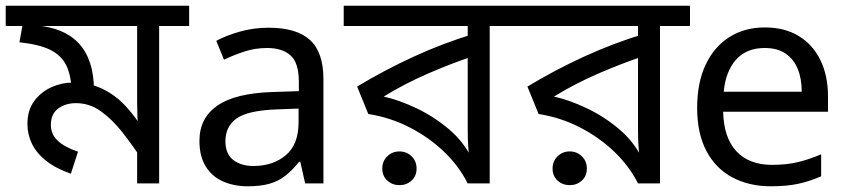

<svg xmlns="http://www.w3.org/2000/svg" viewBox="-30 -642 2969 672"><path d="M632 -622V-551H527V0H450V-135L468 -82Q433 -135 397.5 -180Q362 -225 322.5 -253Q283 -281 236 -281Q199 -281 173.5 -262Q148 -243 148 -205Q148 -172 172 -149.5Q196 -127 243 -111L218 -34Q164 -53 130.5 -80Q97 -107 81.5 -139.5Q66 -172 66 -208Q66 -256 89.5 -288Q113 -320 149.5 -336.5Q186 -353 223 -353Q283 -353 328.5 -331Q374 -309 408.5 -272Q443 -235 471 -189L454 -186Q452 -209 451 -232.5Q450 -256 450 -281V-551H-10V-622ZM299 -323Q299 -317 298.5 -311Q298 -305 297 -299L221 -322Q219 -380 201 -415Q183 -450 144 -468.5Q105 -487 38 -494L51 -566L97 -553Q145 -549 182.5 -533.5Q220 -518 246 -490Q272 -462 285.5 -420.5Q299 -379 299 -323Z M910 -545Q1008 -545 1055 -502Q1102 -459 1102 -365V0H1038L1021 -76H1017Q994 -47 969.5 -27.5Q945 -8 913.5 1Q882 10 837 10Q789 10 750.5 -7Q712 -24 690 -59.5Q668 -95 668 -149Q668 -229 731 -272.5Q794 -316 925 -320L1016 -323V-355Q1016 -422 987 -448Q958 -474 905 -474Q863 -474 825 -461.5Q787 -449 754 -433L727 -499Q762 -518 810 -531.5Q858 -545 910 -545ZM936 -259Q836 -255 797.5 -227Q759 -199 759 -148Q759 -103 786.5 -82Q814 -61 857 -61Q925 -61 970 -98.5Q1015 -136 1015 -214V-262Z M1789 -622V-551H1684V0H1607Q1577 -60 1524.5 -110.5Q1472 -161 1404 -196Q1336 -231 1259 -243L1220 -339Q1316 -397 1418.5 -444Q1521 -491 1630 -524L1607 -482V-551H1173V-622ZM1607 -474 1628 -446Q1552 -421 1468 -384.5Q1384 -348 1313 -304Q1367 -292 1428 -263Q1489 -234 1541 -190Q1593 -146 1621 -88H1612Q1610 -111 1608.5 -134Q1607 -157 1607 -189ZM1368 6Q1343 6 1325.5 -10Q1308 -26 1308 -52Q1308 -78 1325.5 -95Q1343 -112 1368 -112Q1393 -112 1410.5 -95Q1428 -78 1428 -52Q1428 -26 1410.5 -10Q1393 6 1368 6Z M2385 -622V-551H2280V0H2203Q2173 -60 2120.5 -110.5Q2068 -161 2000 -196Q1932 -231 1855 -243L1816 -339Q1912 -397 2014.5 -444Q2117 -491 2226 -524L2203 -482V-551H1769V-622ZM2203 -474 2224 -446Q2148 -421 2064 -384.5Q1980 -348 1909 -304Q1963 -292 2024 -263Q2085 -234 2137 -190Q2189 -146 2217 -88H2208Q2206 -111 2204.5 -134Q2203 -157 2203 -189ZM1964 6Q1939 6 1921.5 -10Q1904 -26 1904 -52Q1904 -78 1921.5 -95Q1939 -112 1964 -112Q1989 -112 2006.5 -95Q2024 -78 2024 -52Q2024 -26 2006.5 -10Q1989 6 1964 6Z M2647 -546Q2716 -546 2765.5 -516Q2815 -486 2841.5 -431.5Q2868 -377 2868 -304V-251H2501Q2503 -160 2547.5 -112.5Q2592 -65 2672 -65Q2723 -65 2762.5 -74.5Q2802 -84 2844 -102V-25Q2803 -7 2763 1.5Q2723 10 2668 10Q2592 10 2533.5 -21Q2475 -52 2442.5 -113.5Q2410 -175 2410 -264Q2410 -352 2439.5 -415Q2469 -478 2522.5 -512Q2576 -546 2647 -546ZM2646 -474Q2583 -474 2546.5 -433.5Q2510 -393 2503 -321H2776Q2776 -367 2762 -401Q2748 -435 2719.5 -454.5Q2691 -474 2646 -474Z"/></svg>

Font: lbangla15
Style: Book
Weight: 400
Designer: Jelle Bosma - Monotype Design Team
Foundry: Monotype Imaging Inc.
Version: Version 2.003